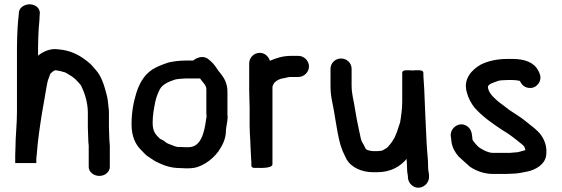

<svg xmlns="http://www.w3.org/2000/svg" viewBox="-20 -772 2583 883"><path d="M51 -88.7C50.3 -77.7 50 -68.3 50 -60V-22H147V-41C147 -45.2 147.6 -52.2 149 -60.4C153.3 -124.9 163.3 -189.5 173.1 -251.8C182.8 -302 189.4 -350.1 198 -393.3C200.6 -406.3 206.5 -416.9 210.7 -431.7C213.9 -436 227.9 -448.3 234.1 -449C238 -448.6 246.5 -448 250.8 -446H251.8C253.8 -446 257.1 -445.5 261.6 -444.2L262.3 -443.5C275.4 -440.8 279.2 -439.7 289.3 -433.8L289.5 -433.4C305.2 -424.3 319 -416 330.1 -404.2L345.2 -388.2C347.6 -385.8 349.5 -383.5 352.8 -378.8C369.6 -344.2 384 -300.8 384 -253V-186C384 -171.3 386 -142.7 386 -129C386 -119.9 386.6 -112.2 388 -103.6V-4C388 18.4 410.8 37 437 37C463.3 37 485 18.2 485 -4V-90.2C486.1 -103 483 -117.3 483 -129C483 -142.5 481 -172.8 481 -186V-255C481 -262.8 480.3 -270.9 479 -279.9C477.1 -301.3 475.2 -319.6 469.8 -338.9C459.8 -377.8 446.6 -422.3 420.2 -450.8C410.7 -462.7 397.7 -477.2 385.3 -486.9C355.3 -511.3 318.1 -535.2 266 -543L248.7 -545C210.7 -551.3 175.9 -533.2 155 -516.3V-552C155 -583.6 156.6 -611.7 158 -641.2C159.2 -664.2 161.9 -673.2 162 -696.1L163 -707.4C164.5 -719 160.6 -730.1 151.6 -739C122.1 -766 69.3 -748.2 67 -714.9L66 -703C64.2 -681.5 62.2 -671.8 61 -646C59.5 -616.4 58 -584 58 -551V-256C58 -198.5 51 -144.4 51 -88.7Z M929 -362.5V-250.5C929 -245.4 929.2 -241.6 930 -235.1C930 -234.6 929.3 -229.5 928.1 -224.9C920.5 -167.3 906.2 -95 847 -95H831.9C827.3 -95 819.8 -95.3 810.6 -96H797.1C789.2 -97.5 784.2 -99 773.5 -103.4C757.1 -109.5 747.1 -112.6 738.3 -120.8C732.7 -126 723.6 -129.6 715.9 -133.6C697 -151.9 682 -165.8 682 -206.5C682 -243.7 687.7 -270.3 693.9 -303C698.8 -326 705.6 -341.7 715 -361.3C726.8 -383.1 754.2 -396.5 785.4 -406.2L795.4 -408.1C803.5 -409 823.2 -411 831.9 -411H895.7C897.2 -411 898 -411 899.9 -411.2C909.4 -396.2 929 -381.1 929 -362.5ZM1026 -243.1V-351.9C1026 -389.6 1009.1 -416.9 991.3 -438C987.8 -442.2 984.8 -445.2 983 -448.7C972.2 -464.4 965.7 -475.8 949.5 -490.3L940.5 -498.1C918.4 -518.3 887.1 -509.5 868.6 -493.5H831.9C803.4 -493.5 776.2 -489.5 753.8 -484.4L726.2 -474.5C715.8 -470.5 705.8 -466.1 697 -461.6C650.3 -438.9 623.7 -397.2 607.3 -345.5C593.9 -303.1 585 -254.3 585 -200.6C585 -146.5 601.5 -108.6 630.2 -80.8C641.4 -69.9 651.6 -56.5 667.8 -47.6C675.5 -43.3 683 -37 692.8 -31C724.2 -15.7 757.1 1 808.9 1C819.1 1.7 826.5 2 831.9 2H847C880 2 901.8 -7.6 922.9 -19.9C946.2 -33.8 967.9 -53.3 983.7 -74.9C1000.7 -99.8 1019 -130.9 1019 -170.8C1019 -184.3 1027 -215.8 1027 -233.4V-234.2C1026.4 -237.1 1026 -240.2 1026 -243.1Z M1136 -26V-10.5C1136 3.4 1155.5 0 1164 0C1169.3 0 1233 4 1233 -16.5V-372C1234.7 -376.9 1234.5 -378.5 1234.7 -378.4C1239.6 -395.5 1260.7 -408.8 1283.6 -412.1C1296.7 -414 1303.4 -418 1317.5 -418H1352.5C1378.3 -418 1401 -440.3 1401 -466.5C1401 -492.7 1378.4 -515 1352.5 -515H1317.5C1279.7 -515 1250.1 -504.8 1221.2 -492.4C1215.2 -512.6 1197.6 -529 1174.5 -529C1147.9 -529 1126 -507.1 1126 -480.5V-357.5C1126 -329.7 1128 -304.2 1128 -275.5V-194.5C1128 -184.3 1128.3 -172.9 1129 -160.1L1131 -126C1131.7 -116.7 1132 -108 1132 -99.5C1132 -86.3 1135 -51.2 1135 -41.5V-40.9C1135.6 -37.1 1136 -32.5 1136 -26Z M1949 0.5C1949 -46.2 1944.6 -62.4 1942 -114.9C1937.8 -198.2 1934.2 -281.7 1931 -362.8C1930 -388.7 1927 -412.6 1927 -434.5V-437.5C1927 -454.4 1888.1 -448 1878.6 -448C1857.7 -448.5 1829.8 -453.1 1829.8 -437.5V-305.5C1829.8 -271.7 1825.1 -239.3 1820.2 -209.8C1819.7 -207.2 1805.9 -165.1 1805.6 -165.2L1794.9 -139.5C1786.8 -124.5 1779.5 -114.5 1769 -102C1760.8 -91.3 1751.5 -87.1 1737.7 -79.4C1734.3 -78.6 1720.2 -77 1715.2 -77H1698C1687.2 -77 1686.4 -78 1671.4 -81.5C1662.1 -85.1 1662.2 -86.9 1655.9 -99.7C1648 -116.3 1642.5 -119.5 1639.2 -135.8C1634.6 -157.8 1625.8 -196.6 1621.5 -219.7L1613.9 -263C1608.3 -306.3 1597 -335.2 1597 -379.8V-456.1C1597 -481.9 1575.1 -503 1548.5 -503C1521.9 -503 1500 -481.8 1500 -455.9V-379.1C1500 -353.7 1502 -334.1 1506.1 -312.5C1519.8 -250.7 1527.4 -176.3 1543.2 -115.1C1544.5 -107.8 1555.8 -77.4 1555.8 -77.4C1561.4 -66.4 1568.8 -47.9 1575 -37.1C1596.2 -3.7 1640 20 1696.9 20H1715.2C1777.4 20 1821.9 -6.9 1849.7 -41.3C1850.7 -27.3 1852 -13.8 1852 -0.5C1852 9.8 1852.7 19 1854.1 26.8L1856 38.1V45.9C1857.6 59.2 1863.2 70.5 1873 79.1C1907.4 109.3 1955.3 78.3 1953 39.3V31.1C1951.9 19.7 1949 10.5 1949 0.5Z M2325.6 -69H2247.1C2226.7 -69 2207.7 -79.7 2192.8 -88C2180.7 -94.4 2171.9 -104.5 2162.3 -116.3C2157.3 -122.1 2153 -128.2 2153 -129.5V-129.9C2150.5 -154.3 2150 -174.8 2130.6 -189.9C2095.4 -217.3 2048.3 -185.1 2053.1 -144.6C2053.8 -138.2 2056 -129.9 2056 -122.5V-122.1C2059.2 -94.4 2072.9 -71 2088.9 -52.5C2092.7 -48.3 2141.2 -5.3 2141.2 -5.3C2166.5 12.2 2204.5 28 2247.1 28H2305.4C2313.8 28 2320.3 27.8 2330.6 27C2361.1 26.8 2383.9 21.1 2405 16.9C2443.1 9.2 2487.5 -16 2492 -59C2496.7 -97.7 2484.4 -126.6 2469.8 -148.7C2450.9 -176 2422.3 -193.3 2399.5 -212.9C2377.2 -232 2348.2 -248.5 2322.4 -266.2L2292.2 -289.4C2283 -295.7 2274.2 -302.6 2265.8 -310.1C2247.7 -326.3 2224.9 -346.9 2223.8 -373.6C2229 -387.7 2249.4 -391.6 2272.7 -400.6C2280.4 -402.7 2302 -404 2316.3 -404H2336.8C2349.7 -404 2358.7 -402.4 2370.7 -400C2377.1 -387.8 2384.7 -375.5 2401.6 -369.9C2431.9 -359.8 2456 -379.3 2463.1 -400.6C2469.3 -419.2 2462 -434.3 2456.2 -445.9C2436.6 -485 2393.6 -501 2336.8 -501H2316.2C2265 -501 2225.2 -491.8 2191.1 -474.9C2151.3 -452.6 2107.7 -408.8 2127.3 -345.9C2133.9 -320.2 2147 -296.4 2162.6 -276.7C2198.1 -236.7 2243.4 -204.7 2289 -174.7C2324.6 -154.3 2352.2 -131 2382.6 -106.6C2390.3 -100.4 2393.4 -95.1 2396 -83.3V-81.6C2395.9 -81.5 2395.9 -81.5 2395.3 -81.3L2381.4 -77.5C2369.4 -74.1 2361.1 -71 2348.7 -71H2348.3C2340.7 -70.3 2335 -69.8 2325.6 -69Z"/></svg>

Font: HoneyBee
Style: Blk
Weight: 700
Foundry: Cannot Into Space Fonts
Version: Version 0.89